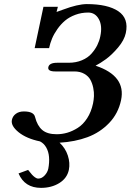

<svg xmlns="http://www.w3.org/2000/svg" viewBox="-20 -679 633 930"><path d="M69.8 161.1 116.2 144Q128.4 159.7 134.8 166.7Q141.1 173.8 149.4 179.9Q157.7 186 165.5 186Q182.1 186 196 171.1Q210 156.2 213.9 138.2Q219.7 107.4 217.5 81.5Q215.3 55.7 204.1 35.6Q192.9 15.6 173.8 5.9Q107.9 -7.8 69.8 -38.8Q31.7 -69.8 37.6 -98.1Q41.5 -116.7 56.9 -127.9Q72.3 -139.2 95.7 -139.2Q144 -139.2 149.9 -111.8Q160.6 -69.8 184.8 -49.3Q209 -28.8 254.4 -28.8Q280.3 -28.8 305.7 -36.1Q331.1 -43.5 356.7 -59.6Q382.3 -75.7 402.1 -106.2Q421.9 -136.7 430.7 -178.2Q434.1 -194.8 435.1 -213.4Q436 -231.9 431.6 -253.7Q427.2 -275.4 417.7 -292.7Q408.2 -310.1 388.2 -321.5Q368.2 -333 339.8 -333H247.6Q209.5 -333 214.1 -354Q218.8 -375 256.8 -375H312.5Q348.1 -375 377 -387.2Q405.8 -399.4 423.3 -419.4Q440.9 -439.5 451.2 -460.2Q461.4 -481 465.8 -502.9Q476.6 -553.2 459 -585.7Q441.4 -618.2 407.2 -618.2Q374 -618.2 344.7 -607.2Q315.4 -596.2 294.9 -578.9Q274.4 -561.5 258.1 -538.3Q241.7 -515.1 232.2 -492.4Q222.7 -469.7 217.8 -445.8H147.9L190.4 -646H260.3L253.9 -621.1Q269 -626 286.6 -632.8Q356 -658.7 399.9 -659.2Q502 -659.2 553.2 -624.5Q604.5 -589.8 589.4 -519Q582 -484.4 551.8 -448.7Q521.5 -413.1 493.7 -392.8Q465.8 -372.6 442.9 -360.8Q591.3 -311.5 566.4 -193.8Q552.7 -128.9 508.5 -83Q464.4 -37.1 403.8 -14.6Q343.3 7.8 268.6 12.2Q296.9 38.6 308.6 74.5Q320.3 110.4 313.5 144Q304.7 184.6 267.1 207.8Q229.5 231 178.7 231Q99.6 231 69.8 161.1Z"/></svg>

Font: Linux Libertine Slanted
Style: Semibold Slanted
Weight: 600
Designer: Philipp H. Poll
Foundry: Philipp H. Poll
Version: Version 5.1.1